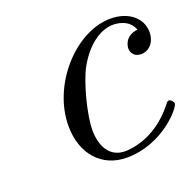

<svg xmlns="http://www.w3.org/2000/svg" viewBox="-89 -534 648 638"><g transform="rotate(-20 235.0 -215.5)"><path d="M110 -154C110 -55 169 11 257 11C385 11 468 -89 468 -104C468 -109 460 -120 452 -120C448 -120 447 -119 439 -109C365 -15 276 -11 259 -11C205 -11 180 -56 180 -114C180 -167 207 -272 233 -320C269 -385 319 -420 364 -420C375 -420 420 -418 435 -377C385 -371 385 -330 385 -328C385 -312 396 -296 419 -296C446 -296 470 -318 470 -356C470 -405 427 -442 363 -442C239 -442 110 -300 110 -154Z"/></g></svg>

Font: CMU Serif
Style: Italic
Weight: 500
Italic angle: -14.04°
Version: Version 0.7.0